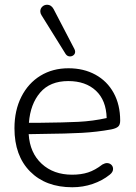

<svg xmlns="http://www.w3.org/2000/svg" viewBox="-20 -782 575 810"><path d="M41 -241Q41 -316 70 -373.5Q99 -431 150.5 -462.5Q202 -494 269 -494Q333 -494 382.5 -467Q432 -440 459.5 -390Q487 -340 487 -273Q487 -255 478 -247.5Q469 -240 449 -236Q389 -225 325 -221.5Q261 -218 157 -217L101 -216Q106 -137 156 -91Q206 -45 284 -45Q322 -45 351.5 -54.5Q381 -64 412 -88Q423 -94 431 -94Q442 -94 449.5 -87Q457 -80 457 -69Q457 -56 443 -45Q412 -20 371 -6Q330 8 285 8Q173 8 107 -58.5Q41 -125 41 -241ZM148 -264Q250 -265 310.5 -268Q371 -271 430 -284Q428 -359 384.5 -399.5Q341 -440 268 -440Q191 -440 149.5 -391.5Q108 -343 102 -264ZM150 -734Q150 -746 158.5 -754Q167 -762 179 -762Q196 -762 206 -744L294 -575Q297 -569 297 -564Q297 -555 290.5 -549.5Q284 -544 275 -544Q264 -544 257 -554L155 -718Q150 -726 150 -734Z"/></svg>

Font: SN Pro Light
Style: Regular
Weight: 300
Designer: Tobias Whetton
Foundry: Supernotes
Version: Version 1.002